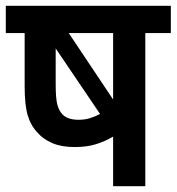

<svg xmlns="http://www.w3.org/2000/svg" viewBox="-20 -642 609 662"><path d="M569 -622V-528H481V0H370V-171Q341 -154 310 -144.5Q279 -135 237 -135Q192 -135 160.5 -148.5Q129 -162 110 -184Q86 -209 75.5 -244.5Q65 -280 65 -344V-528H0V-622ZM370 -528H217L370 -299ZM195 -248Q213 -229 251 -229Q272 -229 290 -234.5Q308 -240 325 -249L172 -475V-351Q172 -303 177.5 -282Q183 -261 195 -248Z"/></svg>

Font: Noto Sans Devanagari SemiCondensed SemiBold
Style: Regular
Weight: 600
Width: 4
Designer: Jelle Bosma - Monotype Design Team
Foundry: Monotype Imaging Inc.
Version: Version 2.004; ttfautohint (v1.8.4.7-5d5b)